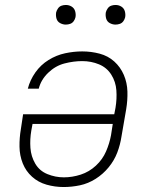

<svg xmlns="http://www.w3.org/2000/svg" viewBox="-20 -745 616 773"><path d="M236 8Q269 8 302 1Q335 -6 365 -25Q395 -44 417.5 -71.5Q440 -99 452 -130.5Q464 -162 469 -195L488 -305Q494 -341 493 -376.5Q492 -412 478.5 -443.5Q465 -475 440 -497.5Q415 -520 381 -529Q347 -538 311 -538Q277 -538 242 -530.5Q207 -523 175.5 -503.5Q144 -484 122.5 -453.5Q101 -423 92 -388H136Q145 -424 174 -452Q203 -480 239.5 -489.5Q276 -499 311 -499Q347 -499 378.5 -486Q410 -473 428 -444.5Q446 -416 448.5 -381.5Q451 -347 445 -311L440 -285H73L64 -225Q58 -190 58.5 -154.5Q59 -119 71.5 -87.5Q84 -56 109 -33.5Q134 -11 167.5 -1.5Q201 8 236 8ZM237 -31Q203 -31 171 -44Q139 -57 122 -86Q105 -115 102.5 -149.5Q100 -184 106 -219L111 -246H434L427 -201Q421 -168 407 -135.5Q393 -103 366 -78Q339 -53 305 -42Q271 -31 237 -31ZM445 -646Q454 -646 462.5 -649Q471 -652 476.5 -659.5Q482 -667 484 -676Q486 -688 482.5 -700Q479 -712 468.5 -718.5Q458 -725 445 -725Q436 -725 427.5 -722Q419 -719 413.5 -711Q408 -703 406 -695Q404 -682 407.5 -670Q411 -658 422 -652Q433 -646 445 -646ZM245 -646Q254 -646 262.5 -649Q271 -652 276.5 -659.5Q282 -667 284 -676Q286 -688 282.5 -700Q279 -712 268.5 -718.5Q258 -725 245 -725Q236 -725 227.5 -722Q219 -719 213.5 -711Q208 -703 206 -695Q204 -682 207.5 -670Q211 -658 222 -652Q233 -646 245 -646Z"/></svg>

Font: Iosevka Sparkle XLtObl
Style: Regular
Weight: 200
Italic angle: -9°
Designer: Belleve Invis
Foundry: Belleve Invis
Version: Version 4.5.0; ttfautohint (v1.8.3)